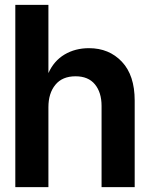

<svg xmlns="http://www.w3.org/2000/svg" viewBox="-20 -770 616 790"><path d="M397.9 -334Q397.9 -389.6 370.6 -422.9Q343.3 -456.1 291 -456.1Q236.3 -456.1 207.8 -421.1Q179.2 -386.2 179.2 -329.1V0H43V-750H179.2V-469.2Q201.7 -519.5 245.6 -545.7Q289.6 -571.8 346.2 -571.8Q428.7 -571.8 481.4 -516.1Q534.2 -460.4 534.2 -356V0H397.9Z"/></svg>

Font: TASA Explorer
Style: Bold
Weight: 700
Designer: Weizhong Zhang
Foundry: Local Remote
Version: Version 1.000;Glyphs 3.1.2 (3151)